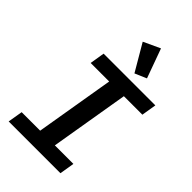

<svg xmlns="http://www.w3.org/2000/svg" viewBox="-282 -1066 1165 1165"><g transform="rotate(45 300.0 -483.5)"><path d="M479 0 494.7 -95.5H335.6L420.8 -602.6H579.5L595.2 -698.2H151.3L135.7 -602.6H294.7L209.5 -95.5H50.8L34.8 0ZM267.8 -917.3 368.3 -745.7 443.5 -778.1 375 -967Z"/></g></svg>

Font: Margiela Mono Italic SmBold It
Style: Regular
Weight: 600
Designer: Mike Abbink, Paul van der Laan, Pieter van Rosmalen
Foundry: Bold Monday
Version: Version 2.003 2021